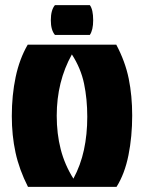

<svg xmlns="http://www.w3.org/2000/svg" viewBox="-20 -728 561 748"><path d="M89 0Q55 -67 40.5 -133.5Q26 -200 26 -276Q26 -357 41 -428Q56 -499 88 -554H433Q468 -488 481.5 -421.5Q495 -355 495 -278Q495 -196 480.5 -123.5Q466 -51 434 0ZM266 -32Q294 -84 307 -144Q320 -204 320 -273Q320 -342 307.5 -402Q295 -462 260 -516Q201 -410 201 -277Q201 -207 216.5 -146.5Q232 -86 266 -32ZM194 -592Q178 -611 178 -649Q178 -689 194 -708H330Q343 -691 343 -649Q343 -611 330 -592Z"/></svg>

Font: Tac One
Style: Regular
Weight: 400
Designer: Oluseyi Olusanya, David Udoh, Eyiyemi Adegbite, Mirko Velimirović
Version: Version 1.003; ttfautohint (v1.8.4.7-5d5b)